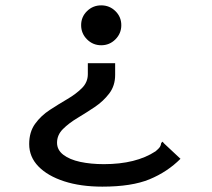

<svg xmlns="http://www.w3.org/2000/svg" viewBox="-20 -577 790 717"><path d="M358 -557Q389 -557 411 -535.5Q433 -514 433 -483Q433 -452 411 -430Q389 -408 358 -408Q327 -408 305 -430Q283 -452 283 -483Q283 -514 305 -535.5Q327 -557 358 -557ZM410 -297Q410 -257 388 -228Q366 -199 334 -177.5Q302 -156 269.5 -136.5Q237 -117 215 -95Q193 -73 193 -44Q193 -17 216.5 1Q240 19 279.5 27.5Q319 36 368 36Q488 36 561 -12Q573 -22 577 -28Q581 -34 582 -43L587 -48L593 -41L654 16Q605 65 538.5 92.5Q472 120 362 120Q281 120 219.5 100Q158 80 123.5 44.5Q89 9 89 -39Q89 -84 111 -114.5Q133 -145 166 -166.5Q199 -188 231.5 -207Q264 -226 286 -248Q308 -270 308 -300V-341H410Z"/></svg>

Font: Inconsolata ExtraExpanded SemiBold
Style: Regular
Weight: 600
Width: 8
Monospace: yes
Designer: Raph Levien, Cyreal, Brenton Simpson
Foundry: Raph Levien, Cyreal, Google
Version: Version 3.001; ttfautohint (v1.8.2.53-6de2)